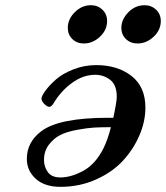

<svg xmlns="http://www.w3.org/2000/svg" viewBox="-20 -706 637 737"><path d="M83 -96.2Q83 -160.2 138.2 -202.1Q206.1 -253.9 395 -253.9H415Q428.2 -315.9 428.2 -334Q428.2 -379.9 403.1 -399.4Q377.9 -418.9 345.2 -418.9Q299.3 -418.9 256.6 -387.9Q213.9 -356.9 186 -310.1Q177.2 -295.9 169.2 -295.9Q161.1 -295.9 150.1 -306.9Q139.2 -317.9 139.2 -327.1Q139.2 -336.9 154.1 -357.4Q168.9 -377.9 194.1 -400.4Q219.2 -422.9 261.2 -439.5Q303.2 -456.1 349.1 -456.1Q431.2 -456.1 484.6 -414.6Q538.1 -373 538.1 -293Q538.1 -239.7 515.1 -186.3Q492.2 -132.8 451.7 -88.9Q411.1 -44.9 348.1 -16.8Q285.2 11.2 211.9 11.2Q150.9 11.2 116.9 -20Q83 -51.3 83 -96.2ZM148.9 -91.8Q148.9 -65.9 163.6 -45.4Q178.2 -24.9 211.9 -24.9Q252.9 -24.9 300 -50.5Q347.2 -76.2 377.9 -138.2Q394 -171.4 405.8 -217.8Q367.7 -217.8 341.3 -216.3Q314.9 -214.8 275.4 -207.5Q235.8 -200.2 210.9 -187.5Q186 -174.8 167.5 -150.4Q148.9 -126 148.9 -91.8ZM240.2 -599.1Q240.2 -632.3 267.1 -659.2Q293.9 -686 329.1 -686Q355 -686 373 -668.9Q391.1 -651.9 391.1 -625Q391.1 -590.8 363.5 -564.9Q335.9 -539.1 301.8 -539.1Q274.9 -539.1 257.6 -556.2Q240.2 -573.2 240.2 -599.1ZM445.8 -599.1Q445.8 -631.3 472.4 -658.7Q499 -686 535.2 -686Q561 -686 579.1 -668.9Q597.2 -651.9 597.2 -625Q597.2 -590.8 569.6 -564.9Q542 -539.1 507.8 -539.1Q481 -539.1 463.4 -556.2Q445.8 -573.2 445.8 -599.1Z"/></svg>

Font: CMU Serif
Style: BoldItalic
Weight: 700
Italic angle: -14.04°
Version: Version 0.7.0